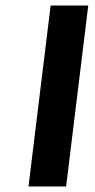

<svg xmlns="http://www.w3.org/2000/svg" viewBox="-20 -674 342 694"><path d="M299 -654H163L83 0H219Z"/></svg>

Font: Falling Sky
Style: SeBdObl
Weight: 600
Designer: Paul D. Hunt
Foundry: Adobe Systems Incorporated
Version: Version 1.02